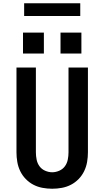

<svg xmlns="http://www.w3.org/2000/svg" viewBox="-20 -1149 640 1177"><path d="M300 8Q270 8 240.5 2.5Q211 -3 185 -16.5Q159 -30 138 -51.5Q117 -73 104 -100Q91 -127 86 -156.5Q81 -186 81 -215V-735H200V-215Q200 -193 204.5 -170.5Q209 -148 222 -130Q235 -112 256.5 -102.5Q278 -93 300 -93Q322 -93 343.5 -102.5Q365 -112 378 -130Q391 -148 395.5 -170.5Q400 -193 400 -215V-735H519V-215Q519 -186 514 -156.5Q509 -127 496 -100Q483 -73 462 -51.5Q441 -30 415 -16.5Q389 -3 359.5 2.5Q330 8 300 8ZM479 -821H351V-949H479ZM121 -821V-949H249V-821ZM128 -1051V-1129H472V-1051Z"/></svg>

Font: Iosevka SS04 Extended
Style: Bold
Weight: 700
Width: 7
Monospace: yes
Designer: Belleve Invis
Foundry: Belleve Invis
Version: Version 19.0.0; ttfautohint (v1.8.4)